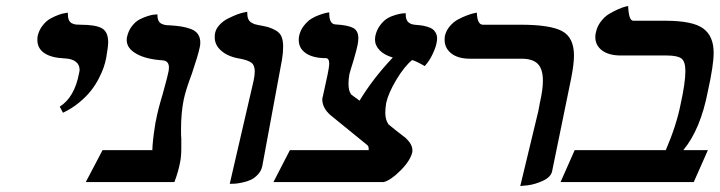

<svg xmlns="http://www.w3.org/2000/svg" viewBox="-20 -604 2388 637"><path d="M189 -230 178.2 -250Q227.5 -281.7 242.2 -360.8Q244.1 -368.7 244.1 -372.1Q244.1 -389.6 231.2 -399.4Q218.3 -409.2 194.8 -410.2Q150.4 -412.1 127.4 -427.7Q104 -443.4 104 -471.2Q104 -480 105 -484.9Q109.4 -503.9 121.1 -519Q132.8 -534.2 146.7 -542Q160.6 -549.8 174.1 -554.7Q187.5 -559.6 196.3 -560.5L205.1 -562V-558.1Q205.1 -545.4 208.5 -537.6Q211.9 -529.8 218.8 -526.6Q225.6 -523.4 231.2 -522.7Q236.8 -522 246.1 -522Q297.9 -522 318.4 -510Q338.9 -498 338.9 -463.9Q338.9 -448.7 332 -410.2Q329.1 -396 324 -380.6Q318.8 -365.2 307.9 -343.8Q296.9 -322.3 281.7 -303Q266.6 -283.7 242.4 -263.7Q218.3 -243.7 189 -230Z M589.4 -272.9Q580.6 -230 580.6 -173.8Q580.6 -152.8 581.5 -143.1V-111.8Q581.5 -85 577.6 -65.9Q571.8 -34.7 558.6 0H264.6L320.3 -106H485.4Q486.3 -136.7 493.7 -183.1Q495.6 -197.8 497.6 -205.1Q503.9 -239.7 519.5 -291L526.4 -316.4L534.2 -345.7Q537.6 -358.4 539.6 -369.1Q540.5 -374 540.5 -379.9Q540.5 -402.3 519.5 -403.8Q462.9 -407.7 432.1 -425.8Q400.4 -443.8 400.4 -471.2Q400.4 -478 401.4 -481Q405.8 -502 417.7 -517.3Q429.7 -532.7 443.6 -539.8Q457.5 -546.9 470.9 -551Q484.4 -555.2 493.2 -555.7L502.4 -556.2Q502 -543.9 505.6 -536.1Q509.3 -528.3 516.1 -525.1Q522.9 -522 528.8 -521Q534.7 -520 543.5 -520Q565.9 -518.6 581.3 -516.1Q596.7 -513.7 612.5 -508.1Q628.4 -502.4 636.5 -491Q644.5 -479.5 644.5 -462.9Q644.5 -452.6 642.6 -446.8Q637.2 -420.4 616.7 -359.9Q596.2 -305.7 589.4 -272.9Z M742.2 5.9 821.3 -335.9Q825.2 -353.5 825.2 -367.2Q825.2 -387.7 814 -396Q802.7 -404.3 777.3 -409.2Q738.8 -415 715.6 -434.3Q692.4 -453.6 692.4 -480Q692.4 -489.3 693.4 -493.2Q696.3 -508.8 708.5 -521.7Q720.7 -534.7 735.8 -542.2Q751 -549.8 765.6 -555.7Q779.8 -561 790.5 -563L800.3 -564.9V-561Q800.3 -549.3 803.5 -541.5Q806.6 -533.7 813.5 -529.5Q820.3 -525.4 824.5 -523.9Q828.6 -522.5 836.4 -521Q858.9 -517.1 870.6 -513.7Q882.3 -510.3 895.5 -502.7Q908.7 -495.1 914.1 -482.2Q919.4 -469.2 919.4 -449.2Q919.4 -428.7 915.5 -405.8L850.6 -55.2Q847.7 -38.1 836.4 -25.9Q825.2 -13.7 813 -7.8Q800.8 -2 784.4 1.5Q768.1 4.9 759.8 5.4Q751.5 5.9 742.2 5.9Z M1172.9 -270 1143.1 -292H1145Q1136.2 -300.8 1136.2 -327.1Q1136.2 -340.8 1139.2 -357.9Q1143.6 -374.5 1153.3 -404.8Q1164.6 -444.3 1166 -453.1Q1168.9 -466.3 1168.9 -477.1Q1168.9 -502.4 1151.4 -511.5Q1133.8 -520.5 1094.2 -522.9Q1072.3 -522.9 1072.3 -560.1V-563Q1068.8 -562.5 1063 -561.5Q1057.1 -560.5 1041.5 -555.2Q1025.9 -549.8 1013.2 -542Q1000.5 -534.2 988.3 -518.8Q976.1 -503.4 972.2 -483.9Q971.2 -479 971.2 -471.2Q971.2 -443.4 995.1 -427.2Q1019 -411.1 1061 -411.1Q1072.3 -411.1 1072.3 -392.1Q1072.3 -383.3 1066.9 -356.9Q1064 -342.3 1059.1 -320.8Q1053.7 -296.9 1051.3 -285.2Q1049.3 -279.3 1049.3 -273.9Q1049.3 -246.1 1076.2 -222.2L1199.2 -122.1Q1204.1 -117.2 1203.1 -106H941.9L887.2 0H1252.9Q1275.9 -5.4 1308.8 -38.3Q1341.8 -71.3 1348.1 -100.1V-106Q1348.1 -125.5 1326.2 -146Q1291.5 -172.4 1267.1 -192.9H1268.1Q1258.3 -207 1258.3 -230Q1258.3 -244.1 1261.2 -262.2Q1268.6 -295.4 1294.9 -339.4Q1321.3 -383.3 1347.2 -404.8Q1358.4 -402.3 1389.2 -384.8Q1404.8 -401.9 1415.5 -425Q1426.3 -448.2 1428.2 -460.9Q1430.2 -470.7 1430.2 -476.1Q1430.2 -487.3 1425.5 -495.4Q1420.9 -503.4 1414.6 -507.8Q1408.2 -512.2 1397.2 -515.4Q1386.2 -518.6 1377.4 -519.8Q1368.7 -521 1355 -522Q1326.2 -525.4 1326.2 -554.2V-560.1H1325.2Q1320.3 -560.1 1313.5 -559.3Q1306.6 -558.6 1292 -554.4Q1277.3 -550.3 1265.1 -543Q1252.9 -535.6 1241.2 -520.3Q1229.5 -504.9 1225.1 -483.9Q1225.1 -481.9 1224.6 -478.5Q1224.1 -475.1 1224.1 -473.1Q1224.1 -453.1 1239.5 -437.3Q1254.9 -421.4 1283.2 -413.1Q1217.8 -344.2 1172.9 -270Z M1706.1 13.2 1766.1 -235.8Q1769.5 -252 1771 -262.2Q1781.2 -306.6 1781.2 -335.9Q1781.2 -375 1764.2 -392.1Q1747.1 -409.2 1710.9 -409.2H1539.1Q1499.5 -409.2 1477.3 -426.8Q1455.1 -444.3 1455.1 -472.2Q1455.1 -480 1456.1 -484.9Q1460 -502.4 1472.2 -516.8Q1484.4 -531.2 1499.3 -539.3Q1514.2 -547.4 1528.6 -552.7Q1543 -558.1 1552.2 -560.1L1562 -562Q1563.5 -522 1582 -522H1707Q1805.7 -522 1845 -500.7Q1884.3 -479.5 1884.3 -419.9Q1884.3 -391.6 1875 -344.2L1812 -37.1Q1808.6 -17.1 1782 -4.6Q1755.4 7.8 1731 10.7Z M2187 -535.2Q2277.8 -535.2 2312.7 -509.8Q2347.7 -484.4 2347.7 -429.2Q2347.7 -387.7 2328.6 -301.8Q2304.2 -174.8 2247.1 -106H2328.6L2281.7 0H1839.8L1886.7 -106H2189Q2224.1 -188 2237.8 -256.8Q2253.9 -329.6 2253.9 -368.2Q2253.9 -400.9 2240.2 -410.4Q2226.6 -419.9 2191.9 -419.9H2040Q1999.5 -419.9 1977.3 -436.8Q1955.1 -453.6 1955.1 -481Q1955.1 -491.2 1957 -496.1Q1960.9 -516.1 1973.4 -532.5Q1985.8 -548.8 2001 -557.9Q2016.1 -566.9 2030.5 -573.2Q2044.9 -579.6 2054.7 -582L2064 -584Q2065.9 -535.2 2081.1 -535.2Z"/></svg>

Font: Linux Libertine G
Style: Bold Italic
Weight: 700
Italic angle: -11.5°
Designer: Philipp H. Poll
Foundry: Philipp H. Poll
Version: Version 4.1.0